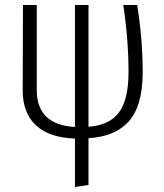

<svg xmlns="http://www.w3.org/2000/svg" viewBox="-20 -543 657 768"><path d="M550.8 -253.9Q550.8 -185.1 536.1 -135.3Q521.5 -85.4 492.7 -54.9Q463.9 -24.4 425 -9Q386.2 6.3 334 9.8V196.8L279.8 205.1V11.2Q176.3 7.8 123.5 -42Q70.8 -91.8 70.8 -181.2L71.8 -522.9H127V-183.1Q127 -43.5 279.8 -35.2V-522.9H334V-36.1Q416.5 -41.5 455.3 -92.5Q494.1 -143.6 494.1 -254.9Q494.1 -383.3 473.1 -522.9H528.8Q550.8 -385.3 550.8 -253.9Z"/></svg>

Font: Fira Sans Compressed Light
Style: Regular
Weight: 300
Width: 1
Designer: Carrois Corporate & Edenspiekermann AG
Foundry: Carrois Corporate GbR & Edenspiekermann AG
Version: Version 4.203;PS 004.203;hotconv 1.0.88;makeotf.lib2.5.64775